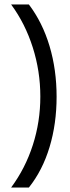

<svg xmlns="http://www.w3.org/2000/svg" viewBox="-20 -695 315 865"><path d="M30 150Q94.2 63.3 127.9 -41.7Q161.7 -146.7 161.7 -260Q161.7 -374.2 127.5 -481.7Q93.3 -589.2 30 -675H110Q171.7 -593.3 203.3 -487.1Q235 -380.8 235 -259.2Q235 -137.5 203.3 -32.5Q171.7 72.5 110 150Z"/></svg>

Font: Funnel Display Light Light
Style: Regular
Weight: 300
Version: Version 1.000